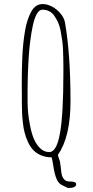

<svg xmlns="http://www.w3.org/2000/svg" viewBox="-20 -790 460 948"><path d="M356 119.1Q356 106 324.7 106H320.8Q304.7 106 295.4 93.8Q287.1 83.5 284.7 71.5Q282.2 59.6 279.8 33.7Q277.3 11.7 275.9 6.8L271 -7.3Q267.1 -17.6 266.1 -25.9Q328.1 -114.3 328.1 -290Q328.1 -523.4 300.8 -679.2Q296.9 -701.2 279.5 -722.4Q262.2 -743.7 238 -756.8Q213.9 -770 190.9 -770Q154.8 -770 134.3 -732.4Q112.8 -692.9 103.5 -637.7Q92.8 -572.3 90.3 -509.8Q87.4 -448.7 87.4 -373.5Q87.4 -346.2 87.9 -325.2V-279.8Q87.9 -260.7 88.9 -235.4Q89.8 -211.9 93 -183.3Q96.2 -154.8 101.6 -135.3Q107.4 -111.3 118.7 -87.6Q129.9 -64 144 -49.3Q159.7 -32.7 183.1 -22.9Q206.5 -13.2 234.9 -13.2Q238.3 -2.9 244.1 34.7Q250.5 74.2 260.3 95.7Q270 117.2 288.1 125Q291.5 126 302.2 131.8Q313.5 138.2 317.9 138.2Q356 138.2 356 119.1ZM117.2 -409.7Q120.6 -517.1 128.4 -580.1Q134.3 -628.4 142.1 -664.1Q149.9 -699.7 161.1 -720.2Q173.8 -742.2 189 -742.2Q207 -742.2 222.2 -734.9Q237.3 -727.5 247.6 -712.9Q258.8 -696.8 266.6 -679.7Q274.4 -662.6 278.8 -640.6Q284.2 -610.4 286.9 -592Q289.6 -573.7 291 -548.8Q293 -500 293 -459.5V-433.1Q293 -226.6 276.4 -133.3Q259.8 -39.1 223.1 -39.1Q197.3 -39.1 177.2 -59.1Q158.2 -78.1 146.7 -105.7Q135.3 -133.3 127.9 -172.9Q116.2 -231 116.2 -288.1V-348.1Q116.2 -365.7 117.2 -409.7Z"/></svg>

Font: Amatica SC
Style: Regular
Weight: 400
Version: Version 2.000